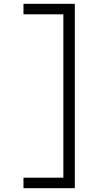

<svg xmlns="http://www.w3.org/2000/svg" viewBox="-20 -843 540 1006"><path d="M103 143V88H312V-768H103V-823H372V143Z"/></svg>

Font: Iosevka Curly Light
Style: Regular
Weight: 300
Monospace: yes
Designer: Belleve Invis
Foundry: Belleve Invis
Version: Version 22.1.2; ttfautohint (v1.8.4)